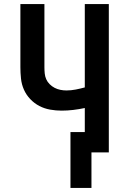

<svg xmlns="http://www.w3.org/2000/svg" viewBox="-20 -755 640 951"><path d="M433 176H329V-101H400V-220Q372 -214 343 -210.5Q314 -207 285 -207Q257 -207 228.5 -212Q200 -217 175 -230Q150 -243 130 -264Q110 -285 98.5 -311Q87 -337 84 -365.5Q81 -394 81 -422V-735H200V-422Q200 -407 201.5 -391.5Q203 -376 209 -362.5Q215 -349 226 -338Q237 -327 250.5 -320Q264 -313 279 -310Q294 -307 309 -307Q332 -307 355 -311.5Q378 -316 400 -322V-735H519V0H433Z"/></svg>

Font: Iosevka Aile
Style: Bold
Weight: 700
Designer: Belleve Invis
Foundry: Belleve Invis
Version: Version 28.0.1; ttfautohint (v1.8.4)